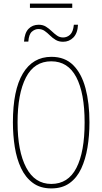

<svg xmlns="http://www.w3.org/2000/svg" viewBox="-20 -1041 570 1071"><path d="M266 10Q205 10 163.5 -20.5Q122 -51 97.5 -103Q73 -155 62.5 -221Q52 -287 52 -359Q52 -538 107.5 -631Q163 -724 267 -724Q342 -724 388.5 -677.5Q435 -631 457 -548.5Q479 -466 479 -359Q479 -285 468 -218.5Q457 -152 433 -100.5Q409 -49 368 -19.5Q327 10 266 10ZM266 -15Q360 -15 406 -104Q452 -193 452 -358Q452 -522 405.5 -610.5Q359 -699 266 -699Q171 -699 124.5 -608.5Q78 -518 78 -358Q78 -198 126 -106.5Q174 -15 266 -15ZM114 -809Q117 -857 139 -880Q161 -903 196 -903Q219 -903 236 -892.5Q253 -882 268 -867.5Q283 -853 298 -842.5Q313 -832 332 -832Q354 -832 371 -847.5Q388 -863 392 -903H415Q413 -856 389.5 -832Q366 -808 332 -808Q308 -808 290.5 -818.5Q273 -829 258.5 -843.5Q244 -858 229 -868.5Q214 -879 194 -879Q175 -879 158 -864.5Q141 -850 138 -809ZM147 -997V-1021H383V-997Z"/></svg>

Font: Noto Sans Mono Condensed Thin
Style: Regular
Weight: 100
Width: 3
Designer: Monotype Design Team
Foundry: Monotype Imaging Inc.
Version: Version 2.014; ttfautohint (v1.8.4.7-5d5b)